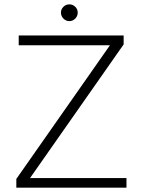

<svg xmlns="http://www.w3.org/2000/svg" viewBox="-20 -862 656 882"><path d="M260 -804Q260 -820 271.5 -831Q283 -842 299 -842Q314 -842 325.5 -831Q337 -820 337 -804Q337 -788 325.5 -776.5Q314 -765 299 -765Q283 -765 271.5 -776.5Q260 -788 260 -804ZM55 -40 485 -654H66V-699H548V-658L118 -44H561V0H55Z"/></svg>

Font: Prompt ExtraLight
Style: Regular
Weight: 275
Designer: Katatrad Team
Foundry: CadsonDemak
Version: Version 1.001